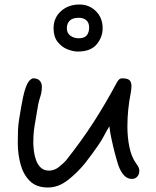

<svg xmlns="http://www.w3.org/2000/svg" viewBox="-20 -843 693 853"><path d="M193 -10Q142 -10 113 -38.5Q84 -67 71.5 -112.5Q59 -158 59 -209Q59 -244 60 -265.5Q61 -287 64.5 -310Q68 -333 75 -373Q79 -393 83 -413.5Q87 -434 94 -453Q102 -476 111.5 -485.5Q121 -495 128 -495Q147 -495 156.5 -484.5Q166 -474 166 -458Q166 -436 160 -417Q154 -398 150 -381Q143 -336 138 -309.5Q133 -283 130.5 -261.5Q128 -240 128 -209Q128 -194 130.5 -173Q133 -152 140 -132Q147 -112 161 -98.5Q175 -85 198 -85Q222 -85 243.5 -102.5Q265 -120 274 -131Q342 -217 395 -299Q448 -381 500 -478Q507 -489 511.5 -492Q516 -495 523 -495Q546 -495 555 -487Q564 -479 564 -460Q564 -448 561 -431Q546 -356 546 -282Q546 -232 555 -189Q564 -146 584 -118Q599 -99 599 -85Q599 -68 589.5 -58Q580 -48 566 -48Q528 -48 506 -108Q499 -129 490.5 -161.5Q482 -194 475 -227Q468 -260 466 -282Q453 -261 442.5 -240.5Q432 -220 416 -197Q405 -181 390 -160.5Q375 -140 358 -118Q323 -75 281 -42.5Q239 -10 193 -10ZM325 -614Q305 -614 279.5 -624Q254 -634 236 -657Q218 -680 218 -717Q218 -764 251 -793.5Q284 -823 333 -823Q376 -823 406 -793.5Q436 -764 436 -717Q436 -678 409.5 -646Q383 -614 325 -614ZM330 -673Q355 -673 365.5 -686Q376 -699 376 -721Q376 -742 363.5 -753Q351 -764 330 -764Q303 -764 290 -751.5Q277 -739 277 -717Q277 -696 292.5 -684.5Q308 -673 330 -673Z"/></svg>

Font: Fuzzy Bubbles
Style: Regular
Weight: 400
Designer: Robert E. Leuschke
Foundry: Robert E. Leuschke
Version: Version 1.010; ttfautohint (v1.8.3)